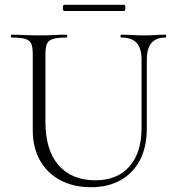

<svg xmlns="http://www.w3.org/2000/svg" viewBox="-20 -770 737 803"><path d="M572 -520Q572 -568 551.5 -590.5Q531 -613 487 -613Q484 -613 484 -619Q484 -625 487 -625Q509 -625 532.5 -623.5Q556 -622 584 -622Q607 -622 630.5 -623.5Q654 -625 673 -625Q675 -625 675 -619Q675 -613 673 -613Q633 -613 613.5 -590.5Q594 -568 594 -520V-234Q594 -155 565 -100Q536 -45 483.5 -16Q431 13 361 13Q287 13 232 -16.5Q177 -46 147 -99.5Q117 -153 117 -225V-544Q117 -573 110.5 -587.5Q104 -602 85 -607.5Q66 -613 28 -613Q26 -613 26 -619Q26 -625 28 -625Q52 -625 81 -623.5Q110 -622 143 -622Q177 -622 206.5 -623.5Q236 -625 258 -625Q261 -625 261 -619Q261 -613 258 -613Q220 -613 201 -607Q182 -601 176 -586Q170 -571 170 -542V-260Q170 -142 225 -79Q280 -16 379 -16Q471 -16 521.5 -74Q572 -132 572 -233ZM248 -724Q245 -724 243.5 -730.5Q242 -737 243.5 -743.5Q245 -750 248 -750H499Q503 -750 504 -743.5Q505 -737 504 -730.5Q503 -724 499 -724Z"/></svg>

Font: Cormorant Garamond Light Light
Style: Regular
Weight: 300
Version: Version 4.001